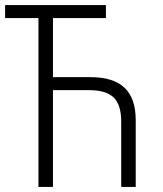

<svg xmlns="http://www.w3.org/2000/svg" viewBox="-20 -734 640 754"><path d="M131 -663H0V-714H396V-663H188V-431H336Q425 -431 469 -389.5Q513 -348 513 -262V0H456V-257Q456 -322 426.5 -351Q397 -380 329 -380H188V0H131Z"/></svg>

Font: Noto Sans Mono UI Light
Style: Regular
Weight: 300
Monospace: yes
Designer: Monotype Design team
Foundry: Monotype Imaging Inc.
Version: Version 1.000